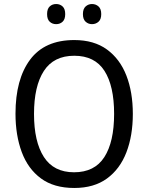

<svg xmlns="http://www.w3.org/2000/svg" viewBox="-20 -924 736 954"><path d="M640 -358Q640 -250 608 -167Q576 -84 511.5 -37Q447 10 349 10Q248 10 183.5 -37.5Q119 -85 88 -168.5Q57 -252 57 -359Q57 -530 129.5 -627.5Q202 -725 349 -725Q447 -725 511.5 -678Q576 -631 608 -548.5Q640 -466 640 -358ZM149 -358Q149 -220 198 -144Q247 -68 348 -68Q450 -68 498.5 -143.5Q547 -219 547 -358Q547 -497 499 -572Q451 -647 349 -647Q247 -647 198 -571.5Q149 -496 149 -358ZM214 -854Q214 -880 227 -892Q240 -904 259 -904Q278 -904 291 -892Q304 -880 304 -854Q304 -828 291 -816Q278 -804 259 -804Q240 -804 227 -816Q214 -828 214 -854ZM392 -854Q392 -880 405.5 -892Q419 -904 437 -904Q456 -904 469.5 -892Q483 -880 483 -854Q483 -828 469.5 -816Q456 -804 437 -804Q419 -804 405.5 -816Q392 -828 392 -854Z"/></svg>

Font: Noto Sans Kannada SemiCondensed
Style: Regular
Weight: 400
Width: 4
Designer: Jelle Bosma - Monotype Design Team
Foundry: Monotype Imaging Inc.
Version: Version 2.005; ttfautohint (v1.8.4.7-5d5b)